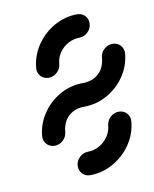

<svg xmlns="http://www.w3.org/2000/svg" viewBox="-66 -571 499 624"><g transform="rotate(-10 184.0 -259.0)"><path d="M308.9 -185.2Q324.8 -185.2 335 -174.1Q345.2 -163 343.7 -147Q340.4 -106.3 317 -72.2Q293.7 -38.1 257.8 -18.1Q221.9 1.9 181.9 1.9Q167 1.9 157 -8.1Q147 -18.1 147 -33Q147 -50 159.4 -62.2Q171.9 -74.4 188.5 -74.4Q207.8 -74.4 225.4 -84.3Q243 -94.1 254.4 -110.7Q265.9 -127.4 267.4 -147Q269.3 -163 281.1 -174.1Q293 -185.2 308.9 -185.2ZM327 -405.9Q343 -405.9 353.1 -394.8Q363.3 -383.7 362.2 -367.8Q358.5 -327.4 335.6 -293.7Q312.6 -260 277 -240.4Q241.5 -220.7 202.6 -220.7Q170 -220.7 149.6 -202Q129.3 -183.3 126.3 -150.4Q124.8 -134.4 112.8 -123.3Q100.7 -112.2 85.2 -112.2Q69.3 -112.2 58.9 -123.3Q48.5 -134.4 50 -150.4Q53.7 -190.7 76.7 -224.4Q99.6 -258.1 135 -277.6Q170.4 -297 209.3 -297Q241.9 -297 262.4 -315.7Q283 -334.4 285.9 -367.8Q287 -383.7 299.3 -394.8Q311.5 -405.9 327 -405.9ZM104.1 -333.3Q88.1 -333.3 78 -344.4Q67.8 -355.6 69.3 -371.5Q73 -412.2 96.1 -446.3Q119.3 -480.4 155 -500.4Q190.7 -520.4 230.7 -520.4Q245.6 -520.4 255.6 -510.4Q265.6 -500.4 265.6 -485.6Q265.6 -468.5 253.1 -456.3Q240.7 -444.1 224.1 -444.1Q204.8 -444.1 187.2 -434.4Q169.6 -424.8 158.3 -408.1Q147 -391.5 145.6 -371.5Q144.1 -355.6 132 -344.4Q120 -333.3 104.1 -333.3Z"/></g></svg>

Font: 26F Galaxy Sans
Style: Bold Italic
Weight: 700
Italic angle: -5°
Designer: C₂₉H₂₅N₃O₅
Version: Version 1.200